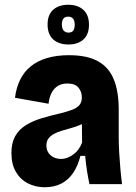

<svg xmlns="http://www.w3.org/2000/svg" viewBox="-20 -774 570 807"><path d="M168 13Q129 13 97 -3.5Q65 -20 46.5 -52Q28 -84 28 -131Q28 -173 43.5 -201Q59 -229 87.5 -247Q116 -265 153.5 -276.5Q191 -288 235 -298Q263 -305 283 -312.5Q303 -320 313.5 -332Q324 -344 324 -365Q324 -388 310 -405.5Q296 -423 263 -423Q240 -423 223.5 -413Q207 -403 197 -384Q187 -365 184 -338L43 -363Q48 -404 64 -437.5Q80 -471 108.5 -494.5Q137 -518 177.5 -530Q218 -542 270 -542Q345 -542 391 -517Q437 -492 458 -441Q479 -390 479 -313V-198Q479 -167 481 -132.5Q483 -98 486 -64Q489 -30 493 0H356Q350 -28 345.5 -57Q341 -86 338 -119H318Q308 -78 288 -48Q268 -18 238 -2.5Q208 13 168 13ZM236 -106Q251 -106 264.5 -111.5Q278 -117 290 -126Q302 -135 311 -148Q320 -161 325 -175L324 -276L352 -268Q336 -257 317 -249Q298 -241 278 -235.5Q258 -230 239.5 -224.5Q221 -219 206.5 -211Q192 -203 183.5 -191.5Q175 -180 175 -162Q175 -137 192.5 -121.5Q210 -106 236 -106ZM268 -587Q227 -587 203.5 -608.5Q180 -630 180 -671Q180 -712 203.5 -733Q227 -754 267 -754Q307 -754 330.5 -732.5Q354 -711 354 -670Q354 -629 330.5 -608Q307 -587 268 -587ZM268 -637Q282 -637 288 -645.5Q294 -654 294 -670Q294 -687 287 -695.5Q280 -704 267 -704Q252 -704 246 -695Q240 -686 240 -672Q240 -654 247.5 -645.5Q255 -637 268 -637Z"/></svg>

Font: Bricolage Grotesque 96pt ExtraBold SemiCondensed ExtraBold
Style: Regular
Weight: 800
Width: 4
Version: Version 1.001;gftools[0.9.33.dev8+g029e19f]